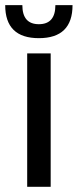

<svg xmlns="http://www.w3.org/2000/svg" viewBox="-21 -718 299 738"><path d="M173.8 -512.7V0H83.5V-512.7ZM-1 -698.2H64.9Q64.9 -625 128.4 -625Q191.9 -625 191.9 -698.2H257.8Q257.8 -571.3 128.4 -571.3Q-1 -571.3 -1 -698.2Z"/></svg>

Font: Sansation
Style: Regular
Weight: 400
Designer: Bernd Montag
Version: Version 1.301